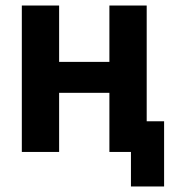

<svg xmlns="http://www.w3.org/2000/svg" viewBox="-20 -550 635 695"><path d="M59 -530H194V-326H376V-530H511V-111H574V125H454V0H376V-214H194V0H59Z"/></svg>

Font: Golos UI
Style: Bold
Weight: 700
Designer: A.Korolkova, Vitaly Kuzmin
Foundry: ParaType Ltd
Version: Version 2.000